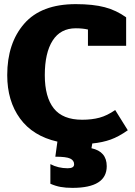

<svg xmlns="http://www.w3.org/2000/svg" viewBox="-20 -682 654 930"><path d="M497 123Q497 228 331 228Q298 228 273.5 223.5Q249 219 224 208V113Q262 133 308 133Q339 133 339 114Q339 95 320 86Q301 77 248 77L258 4Q139 -23 77 -108Q15 -193 15 -318Q15 -473 97.5 -567.5Q180 -662 347 -662Q431 -662 487.5 -647Q544 -632 591 -598V-460H406V-539Q380 -545 347 -545Q273 -545 235 -485.5Q197 -426 197 -318Q197 -212 240.5 -157Q284 -102 378 -102Q425 -102 462 -112Q499 -122 538 -149L599 -51Q555 -20 516 -6Q477 8 427 13L423 36Q497 52 497 123Z"/></svg>

Font: Pridi
Style: Bold
Weight: 700
Designer: Katatrad Team
Foundry: CadsonDemak
Version: Version 1.001